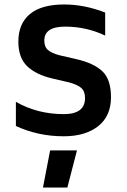

<svg xmlns="http://www.w3.org/2000/svg" viewBox="-20 -592 567 858"><path d="M265 17Q150 17 51 -29V-137Q147 -82 265 -82Q360 -82 360 -154Q360 -184 343 -199Q326 -214 288 -224L215 -241Q141 -258 101.5 -296Q62 -334 62 -406Q62 -486 113.5 -529Q165 -572 267 -572Q357 -572 450 -536V-433Q366 -473 271 -473Q178 -473 178 -411Q178 -382 195 -368Q212 -354 246 -345L320 -328Q399 -310 437.5 -273.5Q476 -237 476 -158Q476 -73 418.5 -28Q361 17 265 17ZM172 246 204 80H324L281 246Z"/></svg>

Font: Biryani DemiBold
Style: Regular
Weight: 600
Designer: Dan Reynolds and Mathieu Réguer
Foundry: Dan Reynolds and Mathieu Réguer
Version: Version 1.003;PS 001.003;hotconv 1.0.70;makeotf.lib2.5.58329